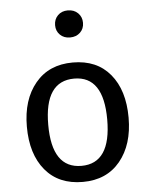

<svg xmlns="http://www.w3.org/2000/svg" viewBox="-55 -826 694 883"><g transform="rotate(-5 292.0 -384.0)"><path d="M291 -779.8Q319.8 -779.8 337.9 -762Q356 -744.1 356 -716.8Q356 -689.9 337.9 -672.4Q319.8 -654.8 291 -654.8Q262.7 -654.8 244.9 -672.4Q227.1 -689.9 227.1 -716.8Q227.1 -744.1 244.9 -762Q262.7 -779.8 291 -779.8ZM293 -539.1Q403.8 -539.1 465.3 -465.1Q526.9 -391.1 526.9 -264.2Q526.9 -139.6 464.4 -63.7Q401.9 12.2 292 12.2Q180.7 12.2 118.9 -62Q57.1 -136.2 57.1 -263.2Q57.1 -387.7 119.9 -463.4Q182.6 -539.1 293 -539.1ZM293 -464.8Q155.8 -464.8 155.8 -263.2Q155.8 -62 292 -62Q428.2 -62 428.2 -264.2Q428.2 -464.8 293 -464.8Z"/></g></svg>

Font: FiraGO
Style: Regular
Weight: 400
Designer: bBox Type
Foundry: bBox Type GmbH
Version: Version 1.001;PS 001.001;hotconv 1.0.88;makeotf.lib2.5.64775